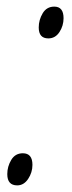

<svg xmlns="http://www.w3.org/2000/svg" viewBox="-20 -555 216 580"><path d="M172 -500Q172 -535 144 -535Q121 -535 109 -515Q97 -495 97 -472Q97 -439 126 -439Q147 -439 159.5 -458Q172 -477 172 -500ZM78 -57Q78 -92 49 -92Q26 -92 14 -72Q2 -52 2 -29Q2 5 32 5Q52 5 65 -14.5Q78 -34 78 -57Z"/></svg>

Font: Noto Sans Display Condensed Light
Style: Italic
Weight: 300
Width: 3
Designer: Monotype Design team
Foundry: Monotype Imaging Inc.
Version: 1.000